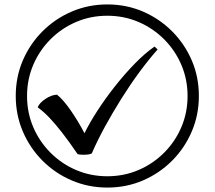

<svg xmlns="http://www.w3.org/2000/svg" viewBox="-20 -782 968 866"><path d="M355 -84Q338 -84 330 -87Q289 -147 258 -186.5Q227 -226 201.5 -252.5Q176 -279 150 -298Q158 -318 185 -336Q212 -354 237 -355Q265 -333 299 -284Q333 -235 361 -181Q384 -228 420 -283.5Q456 -339 499.5 -394Q543 -449 589 -496Q635 -543 677 -572L691 -559Q651 -514 609 -457Q567 -400 527.5 -337Q488 -274 453.5 -211Q419 -148 394 -90Q384 -84 355 -84ZM464 64Q379 64 304 32Q229 0 172 -57Q115 -114 83 -189Q51 -264 51 -349Q51 -435 83 -509.5Q115 -584 172 -641Q229 -698 304 -730Q379 -762 464 -762Q550 -762 624.5 -730Q699 -698 756 -641Q813 -584 845 -509.5Q877 -435 877 -349Q877 -264 845 -189Q813 -114 756 -57Q699 0 624.5 32Q550 64 464 64ZM464 13Q539 13 604.5 -15Q670 -43 720 -93Q770 -143 798 -208.5Q826 -274 826 -349Q826 -424 798 -489.5Q770 -555 720 -605Q670 -655 604.5 -683Q539 -711 464 -711Q389 -711 323.5 -683Q258 -655 208 -605Q158 -555 130 -489.5Q102 -424 102 -349Q102 -274 130 -208.5Q158 -143 208 -93Q258 -43 323.5 -15Q389 13 464 13Z"/></svg>

Font: ltamil85
Style: Book
Weight: 400
Designer: Jelle Bosma - Monotype Design Team
Foundry: Monotype Imaging Inc.
Version: Version 2.003